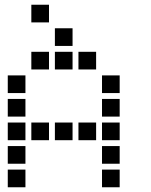

<svg xmlns="http://www.w3.org/2000/svg" viewBox="-20 -808 640 815"><path d="M114 -788Q113 -788 113 -788Q113 -788 113 -787V-714Q113 -713 113 -713Q113 -713 114 -713H187Q188 -713 188 -713Q188 -713 188 -714V-787Q188 -788 188 -788Q188 -788 187 -788ZM214 -688Q213 -688 213 -688Q213 -688 213 -687V-614Q213 -613 213 -613Q213 -613 214 -613H287Q288 -613 288 -613Q288 -613 288 -614V-687Q288 -688 288 -688Q288 -688 287 -688ZM114 -588Q113 -588 113 -588Q113 -588 113 -587V-514Q113 -513 113 -513Q113 -513 114 -513H187Q188 -513 188 -513Q188 -513 188 -514V-587Q188 -588 188 -588Q188 -588 187 -588ZM214 -588Q213 -588 213 -588Q213 -588 213 -587V-514Q213 -513 213 -513Q213 -513 214 -513H287Q288 -513 288 -513Q288 -513 288 -514V-587Q288 -588 288 -588Q288 -588 287 -588ZM314 -588Q313 -588 313 -588Q313 -588 313 -587V-514Q313 -513 313 -513Q313 -513 314 -513H387Q388 -513 388 -513Q388 -513 388 -514V-587Q388 -588 388 -588Q388 -588 387 -588ZM14 -488Q13 -488 13 -488Q13 -488 13 -487V-414Q13 -413 13 -413Q13 -413 14 -413H87Q88 -413 88 -413Q88 -413 88 -414V-487Q88 -488 88 -488Q88 -488 87 -488ZM414 -488Q413 -488 413 -488Q413 -488 413 -487V-414Q413 -413 413 -413Q413 -413 414 -413H487Q488 -413 488 -413Q488 -413 488 -414V-487Q488 -488 488 -488Q488 -488 487 -488ZM14 -388Q13 -388 13 -388Q13 -388 13 -387V-314Q13 -313 13 -313Q13 -313 14 -313H87Q88 -313 88 -313Q88 -313 88 -314V-387Q88 -388 88 -388Q88 -388 87 -388ZM414 -388Q413 -388 413 -388Q413 -388 413 -387V-314Q413 -313 413 -313Q413 -313 414 -313H487Q488 -313 488 -313Q488 -313 488 -314V-387Q488 -388 488 -388Q488 -388 487 -388ZM14 -288Q13 -288 13 -288Q13 -288 13 -287V-214Q13 -213 13 -213Q13 -213 14 -213H87Q88 -213 88 -213Q88 -213 88 -214V-287Q88 -288 88 -288Q88 -288 87 -288ZM114 -288Q113 -288 113 -288Q113 -288 113 -287V-214Q113 -213 113 -213Q113 -213 114 -213H187Q188 -213 188 -213Q188 -213 188 -214V-287Q188 -288 188 -288Q188 -288 187 -288ZM214 -288Q213 -288 213 -288Q213 -288 213 -287V-214Q213 -213 213 -213Q213 -213 214 -213H287Q288 -213 288 -213Q288 -213 288 -214V-287Q288 -288 288 -288Q288 -288 287 -288ZM314 -288Q313 -288 313 -288Q313 -288 313 -287V-214Q313 -213 313 -213Q313 -213 314 -213H387Q388 -213 388 -213Q388 -213 388 -214V-287Q388 -288 388 -288Q388 -288 387 -288ZM414 -288Q413 -288 413 -288Q413 -288 413 -287V-214Q413 -213 413 -213Q413 -213 414 -213H487Q488 -213 488 -213Q488 -213 488 -214V-287Q488 -288 488 -288Q488 -288 487 -288ZM14 -188Q13 -188 13 -188Q13 -188 13 -187V-114Q13 -113 13 -113Q13 -113 14 -113H87Q88 -113 88 -113Q88 -113 88 -114V-187Q88 -188 88 -188Q88 -188 87 -188ZM414 -188Q413 -188 413 -188Q413 -188 413 -187V-114Q413 -113 413 -113Q413 -113 414 -113H487Q488 -113 488 -113Q488 -113 488 -114V-187Q488 -188 488 -188Q488 -188 487 -188ZM14 -88Q13 -88 13 -88Q13 -88 13 -87V-14Q13 -13 13 -13Q13 -13 14 -13H87Q88 -13 88 -13Q88 -13 88 -14V-87Q88 -88 88 -88Q88 -88 87 -88ZM414 -88Q413 -88 413 -88Q413 -88 413 -87V-14Q413 -13 413 -13Q413 -13 414 -13H487Q488 -13 488 -13Q488 -13 488 -14V-87Q488 -88 488 -88Q488 -88 487 -88Z"/></svg>

Font: Doto
Style: Bold
Weight: 700
Monospace: yes
Version: Version 1.000